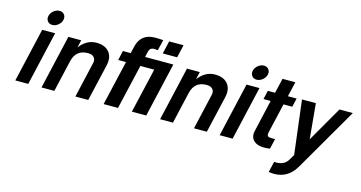

<svg xmlns="http://www.w3.org/2000/svg" viewBox="-94 -1164 3399 1806"><g transform="rotate(15 1605.5 -260.5)"><path d="M218.5 -615.5Q202 -637 209 -667Q216 -697 242.5 -718.5Q269 -740 299 -740Q329 -740 345.5 -718.5Q362 -697 355 -667Q348 -637 321.5 -615.5Q295 -594 265 -594Q235 -594 218.5 -615.5ZM65 0 186 -525H312L191 0Z M320 0 441 -525H566L549 -451Q617 -540 712 -540Q796 -540 836.5 -490.5Q877 -441 858 -358L775 0H650L730 -348Q738 -382 719 -403.5Q700 -425 660 -425Q543 -425 516 -308L445 0Z M1508 -729 1479 -604H1339L1368 -729ZM1462 -529 1340 0H1200L1301 -436H1166L1065 0H925L1026 -436H950L971 -529H1047L1062 -594Q1093 -729 1231 -729Q1272 -729 1311 -726L1286 -621Q1268 -624 1247 -624Q1208 -624 1199 -582L1187 -529Z M1475 0 1596 -525H1721L1704 -451Q1772 -540 1867 -540Q1951 -540 1991.5 -490.5Q2032 -441 2013 -358L1930 0H1805L1885 -348Q1893 -382 1874 -403.5Q1855 -425 1815 -425Q1698 -425 1671 -308L1600 0Z M2208.5 -615.5Q2192 -637 2199 -667Q2206 -697 2232.5 -718.5Q2259 -740 2289 -740Q2319 -740 2335.5 -718.5Q2352 -697 2345 -667Q2338 -637 2311.5 -615.5Q2285 -594 2255 -594Q2225 -594 2208.5 -615.5ZM2055 0 2176 -525H2302L2181 0Z M2365 -435 2385 -520H2455L2489 -665H2614L2580 -520H2665L2645 -435H2560L2493 -145Q2486 -113 2501.5 -104.5Q2517 -96 2568 -100L2545 0Q2445 15 2396.5 -20Q2348 -55 2364 -125L2435 -435Z M2615 110Q2712 118 2750 50L2780 -1L2716 -525H2851L2883 -181L3081 -525H3211L2854 90Q2766 243 2590 215Z"/></g></svg>

Font: Miedinger
Style: Bold-Italic
Weight: 700
Italic angle: -13°
Version: Version 001.000